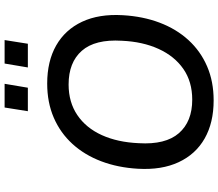

<svg xmlns="http://www.w3.org/2000/svg" viewBox="-77 -862 948 834"><g transform="rotate(-90 397.0 -445.0)"><path d="M378 9Q281 9 212.5 -30Q144 -69 109.5 -143Q75 -217 81 -320Q86 -407 113.5 -479.5Q141 -552 189 -604.5Q237 -657 303 -685.5Q369 -714 451 -714Q548 -714 616.5 -675Q685 -636 719.5 -562.5Q754 -489 748 -386Q743 -298 715.5 -225.5Q688 -153 640 -100.5Q592 -48 526 -19.5Q460 9 378 9ZM381 -84Q459 -84 514.5 -122.5Q570 -161 601.5 -230Q633 -299 637 -390Q644 -506 593.5 -563.5Q543 -621 447 -621Q370 -621 314 -583Q258 -545 227 -476.5Q196 -408 192 -316Q185 -200 235.5 -142Q286 -84 381 -84ZM521 -798 538 -899H640L624 -798ZM331 -798 347 -899H450L433 -798Z"/></g></svg>

Font: Nunito Sans 10pt SemiBold
Style: Italic
Weight: 600
Italic angle: -9°
Designer: Vernon Adams
Foundry: Vernon Adams
Version: Version 3.101;gftools[0.9.27]